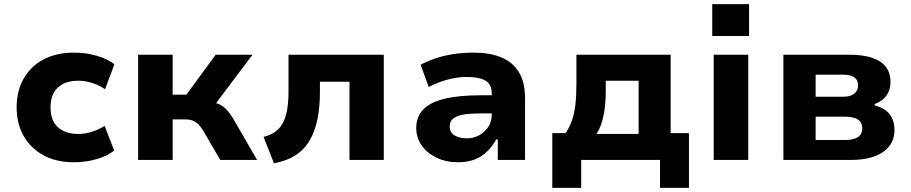

<svg xmlns="http://www.w3.org/2000/svg" viewBox="-20 -769 4381 923"><path d="M334 11Q251 11 190 -22Q129 -55 94.5 -114Q60 -173 60 -253Q60 -333 94.5 -392.5Q129 -452 190.5 -484Q252 -516 335 -516Q395 -516 447 -500.5Q499 -485 530 -460L485 -340Q458 -359 424 -370Q390 -381 357 -381Q294 -381 258.5 -348.5Q223 -316 223 -253Q223 -189 258.5 -157Q294 -125 356 -125Q390 -125 423.5 -136Q457 -147 483 -164L529 -45Q497 -20 446 -4.5Q395 11 334 11Z M644 0V-506H810V-314H876L1017 -506H1194L999 -247L985 -280Q1013 -277 1033 -268Q1053 -259 1069.5 -241.5Q1086 -224 1102 -197L1216 0H1039L956 -142Q945 -160 933.5 -171.5Q922 -183 907 -189Q892 -195 870 -195H810V0Z M1297 16 1247 -111Q1281 -119 1304.5 -136.5Q1328 -154 1341.5 -181Q1355 -208 1361 -245.5Q1367 -283 1367 -332V-506H1825V0H1660V-376H1518V-327Q1518 -254 1506 -195.5Q1494 -137 1468 -93Q1442 -49 1399.5 -22Q1357 5 1297 16Z M2181 11Q2124 11 2078.5 -11Q2033 -33 2007 -70Q1981 -107 1981 -154Q1981 -207 2014 -242Q2047 -277 2116 -294Q2185 -311 2292 -311H2365V-224H2303Q2263 -224 2233 -221.5Q2203 -219 2183 -212Q2163 -205 2152.5 -193Q2142 -181 2142 -162Q2142 -132 2165 -118Q2188 -104 2225 -104Q2257 -104 2284 -119Q2311 -134 2327.5 -159.5Q2344 -185 2344 -217V-319Q2344 -365 2313 -382Q2282 -399 2223 -399Q2183 -399 2138 -388Q2093 -377 2041 -351L2002 -458Q2041 -478 2082 -491Q2123 -504 2167 -510Q2211 -516 2258 -516Q2333 -516 2388 -494Q2443 -472 2473.5 -423.5Q2504 -375 2504 -296V0H2373V-99H2366Q2348 -67 2323 -42Q2298 -17 2263.5 -3Q2229 11 2181 11Z M2635 134V-129H2699Q2719 -159 2730 -191Q2741 -223 2746 -265.5Q2751 -308 2751 -366V-506H3204V-129H3292V134H3153V0H2774V134ZM2848 -125H3050V-381H2892V-326Q2892 -269 2882 -216.5Q2872 -164 2848 -125Z M3404 -596V-749H3581V-596ZM3411 0V-506H3577V0Z M3746 0V-506H4059Q4132 -506 4176 -490Q4220 -474 4240.5 -445Q4261 -416 4261 -375Q4261 -338 4242 -310.5Q4223 -283 4185 -269V-262Q4220 -253 4241 -236Q4262 -219 4271 -195.5Q4280 -172 4280 -143Q4280 -77 4225.5 -38.5Q4171 0 4068 0ZM3901 -96H4045Q4082 -96 4103.5 -109.5Q4125 -123 4125 -152Q4125 -182 4103 -195Q4081 -208 4045 -208H3901ZM3901 -304H4035Q4068 -304 4086.5 -318.5Q4105 -333 4105 -359Q4105 -385 4086.5 -397.5Q4068 -410 4035 -410H3901Z"/></svg>

Font: Nunito Sans 6pt ExtraBold
Style: Regular
Weight: 800
Version: Version 3.101;gftools[0.9.27]